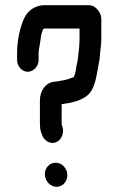

<svg xmlns="http://www.w3.org/2000/svg" viewBox="-20 -706 456 741"><path d="M153 -34C153 -8 174 15 198 15C221 15 240 -5 240 -30C240 -56 219 -78 195 -78C172 -78 153 -59 153 -34ZM185 -390C156 -385 134 -356 134 -318V-229C134 -219 135 -208 138 -197L142 -187C145 -175 153 -166 163 -160C197 -140 231 -176 222 -213L219 -223C218 -226 218 -228 218 -229V-304C253 -308 291 -317 315 -336C350 -362 353 -423 364 -476L366 -498C367 -511 371 -538 371 -552V-634C371 -658 348 -686 324 -686H152C115 -686 87 -664 74 -637C58 -604 46 -551 46 -503V-474C46 -450 65 -429 87 -429C109 -429 129 -450 129 -474V-503C129 -506 129 -508 130 -511C130 -515 131 -521 133 -530C136 -543 139 -596 152 -596H287V-552C287 -539 285 -519 284 -508C281 -491 281 -472 276 -456C274 -447 270 -407 261 -407C246 -401 233 -397 213 -394C212 -394 209 -393 203 -392C197 -392 190 -390 185 -390Z"/></svg>

Font: Electronic
Style: Circ
Weight: 900
Version: Version 1.011